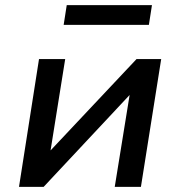

<svg xmlns="http://www.w3.org/2000/svg" viewBox="-20 -728 702 748"><path d="M54 0 132 -498H234L177 -142L512 -498H608L529 0H427L485 -358L150 0ZM228 -631 240 -708H572L560 -631Z"/></svg>

Font: Nunito Sans 7pt SemiBold
Style: Italic
Weight: 600
Italic angle: -9°
Designer: Vernon Adams
Foundry: Vernon Adams
Version: Version 3.101;gftools[0.9.27]